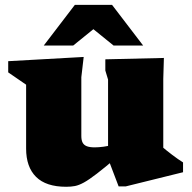

<svg xmlns="http://www.w3.org/2000/svg" viewBox="-20 -736 770 772"><path d="M307 -189.5Q307 -172.5 312.2 -162.5Q317.5 -152.5 329.2 -148Q341 -143.5 361 -143.5Q377 -143.5 396.8 -146.2Q416.5 -149 438.5 -154.5L450.5 -104Q400.5 -61.5 369.2 -37.5Q338 -13.5 317.5 -2.2Q297 9 281.2 12Q265.5 15 246 15Q165 15 125 -24.8Q85 -64.5 85 -138.5V-395.5L13 -445V-490L316.5 -507L307 -425.5ZM457 13.5 414.5 -98V-416L403.5 -452.5V-497.5L639 -503L636.5 -419V-142Q641.5 -137.5 651 -130Q660.5 -122.5 672.2 -113.5Q684 -104.5 695.5 -96.5Q707 -88.5 716 -83V-43.5L485.5 13.5ZM156 -553 281 -716.5H430.5L555.5 -553H436.5L331 -638.5H380L274.5 -553Z"/></svg>

Font: Newsreader 9pt ExtraBold
Style: Regular
Weight: 800
Designer: Hugues Gentile
Foundry: Production Type
Version: Version 1.003